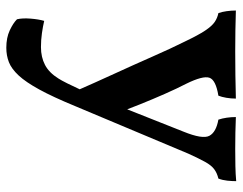

<svg xmlns="http://www.w3.org/2000/svg" viewBox="-98 -402 750 593"><g transform="rotate(90 276.5 -106.0)"><path d="M387 -298Q411 -357 400 -378Q389 -399 350 -406Q346 -418 344 -432Q342 -446 342 -460Q365 -459 390 -458.5Q415 -458 441 -458Q468 -458 493 -458.5Q518 -459 540 -461Q540 -448 538.5 -433.5Q537 -419 532 -406Q515 -402 503 -393Q491 -384 480.5 -365Q470 -346 455 -313L308 37Q280 105 257 147Q234 189 213.5 211Q193 233 172.5 241Q152 249 128 249Q97 249 74.5 238.5Q52 228 40 216Q36 199 38 174Q40 149 45 132Q62 136 83 139Q104 142 126 142Q157 142 181 129.5Q205 117 223 88Q234 71 260.5 13.5Q287 -44 318 -124ZM261 33Q237 -22 209 -83Q181 -144 155.5 -202Q130 -260 109 -302Q89 -344 75 -365Q61 -386 48.5 -394.5Q36 -403 21 -406Q17 -417 15 -431.5Q13 -446 13 -460Q42 -459 75 -458.5Q108 -458 139 -458Q171 -458 212.5 -458.5Q254 -459 285 -460Q285 -445 282.5 -430.5Q280 -416 276 -406Q227 -398 220.5 -378Q214 -358 239 -307Q254 -278 270.5 -240.5Q287 -203 302.5 -164.5Q318 -126 330 -92Z"/></g></svg>

Font: Vollkorn SemiBold
Style: Regular
Weight: 600
Designer: Friedrich Althausen
Foundry: Friedrich Althausen
Version: Version 5.000